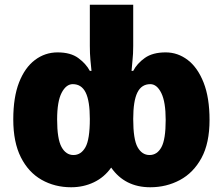

<svg xmlns="http://www.w3.org/2000/svg" viewBox="-20 -780 942 810"><path d="M280 10Q211 10 155.5 -21.5Q100 -53 68 -116.5Q36 -180 36 -276Q36 -370 60.5 -432.5Q85 -495 127.5 -527Q170 -559 223 -559Q278 -559 310.5 -535Q343 -511 359 -481H366Q364 -500 361.5 -526.5Q359 -553 359 -586V-760H542V-586Q542 -552 539 -525.5Q536 -499 535 -481H542Q558 -512 591 -535.5Q624 -559 679 -559Q730 -559 772 -527Q814 -495 839 -431.5Q864 -368 864 -274Q864 -176 830 -113.5Q796 -51 739 -20.5Q682 10 614 10Q507 10 449 -73Q420 -32 376 -11Q332 10 280 10ZM290 -126Q322 -126 340.5 -159Q359 -192 359 -278Q359 -354 341.5 -389.5Q324 -425 287 -425Q259 -425 240 -388.5Q221 -352 221 -276Q221 -194 239.5 -160Q258 -126 290 -126ZM611 -126Q643 -126 661 -159Q679 -192 679 -274Q679 -350 660.5 -387.5Q642 -425 614 -425Q577 -425 559.5 -389.5Q542 -354 542 -278Q542 -192 560.5 -159Q579 -126 611 -126Z"/></svg>

Font: Noto Sans Disp ExtBd
Style: Regular
Weight: 800
Designer: Monotype Design Team
Foundry: Monotype Imaging Inc.
Version: Version 2.000;GOOG;noto-source:20170915:90ef993387c0; ttfaut